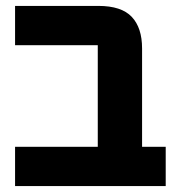

<svg xmlns="http://www.w3.org/2000/svg" viewBox="-20 -630 604 650"><path d="M31 -133H311V-477H31V-610H313Q391 -610 426 -573Q461 -536 461 -466V-133H541V0H31Z"/></svg>

Font: IBM Plex Sans Hebrew
Style: Bold
Weight: 700
Designer: Mike Abbink, Paul van der Laan, Pieter van Rosmalen, Yanek Iontef
Foundry: Bold Monday
Version: Version 1.2